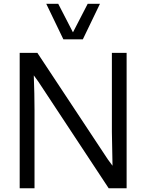

<svg xmlns="http://www.w3.org/2000/svg" viewBox="-20 -1004 780 1024"><path d="M226.6 -983.9H290.5L369.1 -831.5L447.8 -983.9H513.2L421.9 -794.4H317.9ZM655.3 0H559.6L184.6 -568.4L160.2 -602.1Q164.1 -499.5 164.1 -418.9V0H85V-722.2H179.2L555.2 -153.8L580.1 -120.1Q576.7 -275.9 576.7 -300.3V-722.2H655.3Z"/></svg>

Font: Oxygen
Style: Regular
Weight: 400
Designer: Vernon Adams
Foundry: Vernon Adams
Version: Version Release 0.2.3 webfont; ttfautohint (v0.93.3-1d66) -l